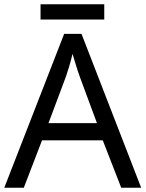

<svg xmlns="http://www.w3.org/2000/svg" viewBox="-20 -875 679 895"><path d="M545 0 459 -221H176L91 0H0L279 -717H360L638 0ZM352 -517Q349 -525 342 -546Q335 -567 328.5 -589.5Q322 -612 318 -624Q311 -593 302 -563.5Q293 -534 287 -517L206 -301H432ZM466 -855V-784H169V-855Z"/></svg>

Font: Noto Sans Mandaic
Style: Regular
Weight: 400
Designer: Monotype Design Team
Foundry: Monotype Imaging Inc.
Version: Version 2.002; ttfautohint (v1.8.4.7-5d5b)